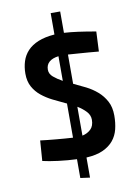

<svg xmlns="http://www.w3.org/2000/svg" viewBox="-98 -852 726 1035"><g transform="rotate(-10 265.0 -335.0)"><path d="M474 -541Q446 -543 417 -546Q392 -548 363 -550Q334 -552 307 -554V-394Q340 -379 373.5 -362Q407 -345 434 -321.5Q461 -298 478.5 -265.5Q496 -233 496 -187Q496 -147 487.5 -112.5Q479 -78 457.5 -52Q436 -26 400 -9.5Q364 7 309 10V120L257 113V10Q207 8 156 1.5Q105 -5 71 -13L79 -124Q96 -122 118 -119.5Q140 -117 164 -115Q188 -113 211.5 -111Q235 -109 256 -108V-295Q250 -297 247 -299Q214 -314 181.5 -330.5Q149 -347 122.5 -368.5Q96 -390 79.5 -420Q63 -450 63 -492Q63 -528 73 -559.5Q83 -591 105.5 -615Q128 -639 164.5 -654Q201 -669 254 -673V-790H306V-673Q341 -671 381.5 -665.5Q422 -660 479 -650ZM373 -186Q373 -211 354.5 -231Q336 -251 308 -268V-110Q336 -116 354.5 -134Q373 -152 373 -186ZM186 -492Q186 -469 206 -452Q226 -435 255 -419V-554Q222 -550 204 -534.5Q186 -519 186 -492Z"/></g></svg>

Font: Panefresco 999wt
Style: Regular
Weight: 900
Version: Version 1.001